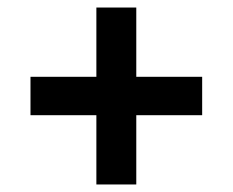

<svg xmlns="http://www.w3.org/2000/svg" viewBox="-20 -590 618 510"><path d="M61 -284V-386H236V-570H342V-386H517V-284H342V-100H236V-284Z"/></svg>

Font: Oxanium SemiBold
Style: Regular
Weight: 600
Designer: Severin Meyer
Version: Version 2.000